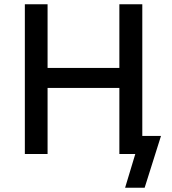

<svg xmlns="http://www.w3.org/2000/svg" viewBox="-20 -725 812 904"><path d="M569 159 617 0H544V-85H738L661 159ZM97 0V-705H204V-405H542V-705H650V0H542V-311H204V0Z"/></svg>

Font: Nunito Sans 7pt SemiCondensed SemiBold
Style: Regular
Weight: 600
Width: 4
Designer: Vernon Adams
Foundry: Vernon Adams
Version: Version 3.101;gftools[0.9.27]